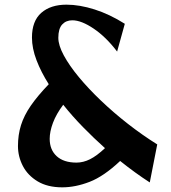

<svg xmlns="http://www.w3.org/2000/svg" viewBox="-20 -782 735 823"><path d="M247 21Q184 21 141.5 -4.5Q99 -30 78 -70.5Q57 -111 57 -156Q57 -204 70 -245.5Q83 -287 112 -329Q141 -371 189 -421Q156 -473 136.5 -524Q117 -575 117 -621Q117 -692 157 -727Q197 -762 265 -762Q321 -762 385.5 -741.5Q450 -721 515 -680L482 -561Q435 -623 382 -659Q329 -695 290 -695Q263 -695 246.5 -677Q230 -659 230 -620Q230 -588 253.5 -544.5Q277 -501 318 -451.5Q359 -402 413 -350.5Q467 -299 528.5 -251Q590 -203 654 -163L622 0Q560 -40 495 -92Q425 -26 364 -2.5Q303 21 247 21ZM193 -187Q193 -140 223 -112.5Q253 -85 308 -85Q337 -85 366 -99.5Q395 -114 430 -147Q382 -190 336 -237Q290 -284 251 -333Q221 -293 207 -255.5Q193 -218 193 -187Z"/></svg>

Font: Marhey
Style: Regular
Weight: 400
Designer: Nur Syamsi & Bustanul Arifin
Foundry: Namelatype
Version: Version 1.000; ttfautohint (v1.8.4.7-5d5b)